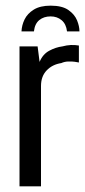

<svg xmlns="http://www.w3.org/2000/svg" viewBox="-20 -659 301 679"><path d="M159 -639Q200 -639 222 -623.5Q244 -608 252.5 -587Q261 -566 261 -548H217Q214 -574 198 -587.5Q182 -601 159 -601Q135 -601 119 -588Q103 -575 100 -548H56Q57 -570 67 -590.5Q77 -611 99.5 -625Q122 -639 159 -639ZM49 0V-495H113L120 -440Q131 -467 154 -479.5Q177 -492 201 -495Q230 -503 259 -498V-438Q255 -439 244.5 -440.5Q234 -442 221 -441.5Q208 -441 197 -436Q165 -431 145 -410Q125 -389 125 -355V0Z"/></svg>

Font: Alumni Sans Thin Medium
Style: Regular
Weight: 500
Version: Version 1.018